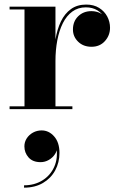

<svg xmlns="http://www.w3.org/2000/svg" viewBox="-20 -490 532 862"><path d="M221.5 -216Q221.5 -267 229 -312.8Q236.5 -358.5 253.5 -393.8Q270.5 -429 298.5 -449.2Q326.5 -469.5 367 -469.5Q401 -469.5 425 -454.5Q449 -439.5 461.5 -415.8Q474 -392 474 -365.5Q474 -331 451 -305.5Q428 -280 391 -280Q354 -280 330.8 -302.8Q307.5 -325.5 307.5 -357.5Q307.5 -394 331 -417Q354.5 -440 390.5 -440Q414 -440 432.8 -429.5Q451.5 -419 462.2 -402Q473 -385 473 -365.5H461Q461 -389.5 449.5 -410.2Q438 -431 416.5 -444Q395 -457 365.5 -457Q330.5 -457 304.8 -438.2Q279 -419.5 262.2 -386Q245.5 -352.5 237.2 -308.8Q229 -265 229 -216ZM229 -460V-12.5H305V0H23V-12.5H90V-447.5H23V-460ZM88 352.5V342Q134.5 342 170.2 320Q206 298 223.5 259Q241 220 233 169.5H236.5Q237 186.5 226.8 202.2Q216.5 218 199.2 228Q182 238 162 238Q127 238 108.2 216.8Q89.5 195.5 89.5 167Q89.5 147.5 100 131.2Q110.5 115 128.2 105.2Q146 95.5 167 95.5Q199.5 95.5 223.2 122.5Q247 149.5 247 196.5Q247 239.5 227.8 275Q208.5 310.5 172.8 331.5Q137 352.5 88 352.5Z"/></svg>

Font: Bodoni Moda 18pt
Style: Bold
Weight: 700
Designer: Owen Earl
Foundry: indestructible type
Version: Version 2.004